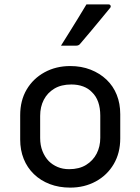

<svg xmlns="http://www.w3.org/2000/svg" viewBox="-20 -844 640 875"><path d="M300 -543Q351 -543 393 -526.5Q435 -510 465.5 -481Q496 -452 512 -412Q528 -372 528 -324V-213Q528 -147 498.5 -96.5Q469 -46 417 -17.5Q365 11 300 11Q249 11 207 -5Q165 -21 134.5 -50.5Q104 -80 88 -120Q72 -160 72 -208V-319Q72 -386 101.5 -436Q131 -486 183 -514.5Q235 -543 300 -543ZM305 -459Q259 -459 227.5 -440Q196 -421 179.5 -389Q163 -357 163 -316V-215Q163 -182 173.5 -155.5Q184 -129 202 -110Q219 -93 242.5 -83Q266 -73 295 -73Q341 -73 372.5 -92.5Q404 -112 420.5 -144Q437 -176 437 -216V-317Q437 -352 427.5 -379Q418 -406 399 -424Q383 -441 359 -450Q335 -459 305 -459ZM374 -824H474Q482 -824 484 -818Q486 -812 481 -807Q457 -778 436.5 -753Q416 -728 395 -703Q374 -678 345 -644Q343 -641 338.5 -638.5Q334 -636 328 -636H258Q277 -666 296.5 -697.5Q316 -729 335.5 -760.5Q355 -792 374 -824Z"/></svg>

Font: Code D OnePiece
Style: Regular
Weight: 400
Version: Version 1.085; ttfautohint (v1.8.4.7-5d5b);Nerd Fonts 3.0.2